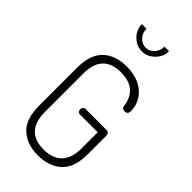

<svg xmlns="http://www.w3.org/2000/svg" viewBox="-295 -1044 1125 1125"><g transform="rotate(45 268.0 -481.5)"><path d="M72 -204V-521Q72 -630 126.5 -680.5Q181 -731 272 -731Q365 -731 420 -683.5Q475 -636 475 -562Q475 -536 450 -536Q426 -536 425 -557Q408 -683 273 -683Q122 -683 122 -521V-204Q122 -42 273 -42Q346 -42 385.5 -82.5Q425 -123 425 -204V-338H277Q268 -338 262.5 -345Q257 -352 257 -361Q257 -370 262.5 -377Q268 -384 277 -384H454Q463 -384 469 -377Q475 -370 475 -361V-204Q475 -95 419.5 -44.5Q364 6 273 6Q181 6 126.5 -44.5Q72 -95 72 -204ZM160 -969H198Q198 -935 220 -911Q242 -887 273 -887Q303 -887 325 -911Q347 -935 347 -969H385Q385 -924 351 -890Q317 -856 273 -856Q228 -856 194 -889.5Q160 -923 160 -969Z"/></g></svg>

Font: Terminal Dosis
Style: Light
Weight: 300
Designer: EdgarTolentino, PabloImpallari, IginoMarini
Foundry: EdgarTolentino, PabloImpallari, IginoMarini
Version: Version 1.006